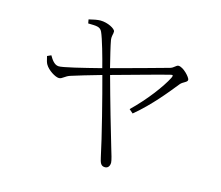

<svg xmlns="http://www.w3.org/2000/svg" viewBox="-107 -883 1214 1053"><g transform="rotate(15 500.0 -356.5)"><path d="M128 -488 106 -478C111 -455 115 -441 120 -433C136 -405 179 -378 200 -378C219 -378 229 -398 261 -407C281 -414 363 -438 426 -456C455 -350 513 -123 535 -17C541 11 547 29 570 29C588 29 597 15 597 -4C597 -16 586 -53 576 -85C556 -151 502 -338 467 -467C560 -492 739 -543 787 -554C799 -557 804 -556 796 -539C767 -482 697 -389 619 -314L641 -295C732 -370 807 -465 848 -516C862 -534 888 -537 888 -552C888 -565 845 -613 817 -613C804 -613 796 -596 775 -590C728 -576 552 -529 457 -503C443 -559 426 -629 422 -654C419 -680 427 -687 426 -703C425 -718 381 -742 339 -742C323 -742 298 -737 274 -731L278 -709C326 -708 346 -709 358 -683C373 -651 403 -544 416 -492C314 -466 201 -438 181 -440C156 -441 139 -469 128 -488Z"/></g></svg>

Font: Noto Serif TC ExtraLight
Style: Regular
Weight: 200
Designer: Ryoko NISHIZUKA 西塚涼子 (kana & ideographs); Frank Grießhammer (Latin, Greek & Cyrillic); Wenlong ZHANG 张文龙 (bopomofo); San
Foundry: Adobe
Version: Version 2.001;hotconv 1.1.0;makeotfexe 2.6.0